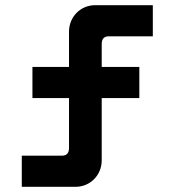

<svg xmlns="http://www.w3.org/2000/svg" viewBox="-20 -720 660 740"><path d="M64 0H271C328 0 372 -45 372 -102V-342H517V-462H372V-550C372 -570 381 -580 399 -580H569V-700H347C290 -700 246 -655 246 -598V-462H105V-342H246V-150C246 -130 237 -120 219 -120H64Z"/></svg>

Font: Meta Space
Style: Bold
Weight: 700
Designer: Meta Pool / Florian Karsten
Foundry: Meta Pool / Florian Karsten
Version: Version 2.000;Glyphs 3.1.1 (3137)